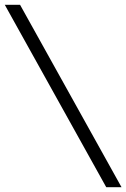

<svg xmlns="http://www.w3.org/2000/svg" viewBox="-20 -691 529 804"><path d="M424.8 92.8 0 -670.9H64L488.8 92.8Z"/></svg>

Font: Charis SIL APac
Style: Italic
Weight: 400
Italic angle: -11°
Foundry: SIL International
Version: Version 5.000